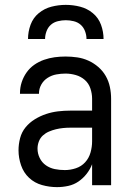

<svg xmlns="http://www.w3.org/2000/svg" viewBox="-20 -760 540 788"><path d="M214 8Q183 8 152.5 -0.5Q122 -9 99.5 -30Q77 -51 66.5 -81.5Q56 -112 56 -143Q56 -168 62.5 -193Q69 -218 85 -237.5Q101 -257 123 -270.5Q145 -284 169 -292Q193 -300 218 -303Q243 -306 269 -306H358V-355Q358 -376 351 -397Q344 -418 328 -432Q312 -446 291 -452Q270 -458 249 -458Q230 -458 211 -454.5Q192 -451 175.5 -440.5Q159 -430 149.5 -413Q140 -396 140 -377V-375H62V-378Q62 -401 69 -422.5Q76 -444 89 -462.5Q102 -481 120.5 -494Q139 -507 160.5 -514.5Q182 -522 204 -525Q226 -528 249 -528Q273 -528 297 -524.5Q321 -521 343 -511Q365 -501 383.5 -485Q402 -469 414 -448Q426 -427 431 -403Q436 -379 436 -355V0H358V-86Q350 -65 335.5 -46.5Q321 -28 302 -15Q283 -2 260 3Q237 8 214 8ZM246 -62Q269 -62 291.5 -69.5Q314 -77 329.5 -94Q345 -111 351.5 -134Q358 -157 358 -180V-236H269Q254 -236 239 -234.5Q224 -233 209.5 -229.5Q195 -226 181 -220Q167 -214 156 -204Q145 -194 139.5 -179.5Q134 -165 134 -150Q134 -130 143 -111.5Q152 -93 168.5 -81.5Q185 -70 205 -66Q225 -62 246 -62ZM95 -600Q95 -630 105.5 -658.5Q116 -687 139 -706Q162 -725 191 -732.5Q220 -740 250 -740Q280 -740 309 -732.5Q338 -725 361 -706Q384 -687 394.5 -658.5Q405 -630 405 -600H335Q335 -616 329 -632Q323 -648 311 -658.5Q299 -669 282.5 -673Q266 -677 250 -677Q234 -677 217.5 -673Q201 -669 189 -658.5Q177 -648 171 -632Q165 -616 165 -600Z"/></svg>

Font: HulyMono
Style: Regular
Weight: 400
Monospace: yes
Designer: Belleve Invis
Foundry: Belleve Invis
Version: Version 33.2.5; ttfautohint (v1.8.4)